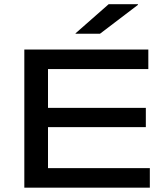

<svg xmlns="http://www.w3.org/2000/svg" viewBox="-20 -868 776 888"><path d="M92.5 0V-639H202V0ZM98 0V-90.5H673V0ZM149.5 -280V-369H654.5V-280ZM98 -548.5V-639H666V-548.5ZM482.5 -848.5H618V-845.5L442.5 -712H329.5V-714Z"/></svg>

Font: Anek Latin Expanded Medium
Style: Regular
Weight: 500
Width: 7
Designer: Yesha Goshar
Foundry: Ek Type
Version: Version 1.003